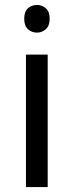

<svg xmlns="http://www.w3.org/2000/svg" viewBox="-20 -757 298 777"><path d="M173 -536V0H85V-536ZM130 -737Q150 -737 165.5 -723.5Q181 -710 181 -681Q181 -653 165.5 -639Q150 -625 130 -625Q108 -625 93 -639Q78 -653 78 -681Q78 -710 93 -723.5Q108 -737 130 -737Z"/></svg>

Font: lsinhala05
Style: Book
Weight: 400
Designer: Jelle Bosma - Monotype Design Team
Foundry: Monotype Imaging Inc.
Version: Version 2.003